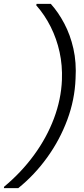

<svg xmlns="http://www.w3.org/2000/svg" viewBox="-56 -826 430 986"><path d="M205 -806Q243 -764 274 -705.5Q305 -647 321 -576Q337 -505 332 -422Q328 -314 289.5 -210.5Q251 -107 186 -17Q121 73 38 140H-36L-35 133Q53 60 118.5 -29.5Q184 -119 221 -217.5Q258 -316 262 -415Q265 -490 250 -558.5Q235 -627 204.5 -688Q174 -749 130 -799L132 -806Z"/></svg>

Font: DM Sans 28pt Light
Style: Italic
Weight: 300
Italic angle: -10°
Version: Version 4.004;gftools[0.9.30]